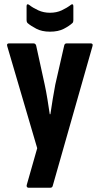

<svg xmlns="http://www.w3.org/2000/svg" viewBox="-20 -698 469 903"><path d="M114 185Q109 185 106.5 181Q104 177 106 171L155 -1L14 -481Q10 -494 23 -494H137Q147 -494 150 -484L190 -301Q197 -269 203 -232Q209 -195 214 -161H217Q222 -195 228 -232Q234 -269 240 -300L282 -484Q284 -494 294 -494H406Q419 -494 415 -481L228 176Q226 185 216 185ZM215 -549Q177 -549 150.5 -563Q124 -577 109 -590Q105 -595 105 -603V-669Q105 -676 108.5 -677.5Q112 -679 117 -675Q135 -661 160 -649.5Q185 -638 215 -638Q246 -638 270.5 -649.5Q295 -661 313 -675Q318 -679 321.5 -677.5Q325 -676 325 -669V-603Q325 -594 321 -590Q306 -576 280 -562.5Q254 -549 215 -549Z"/></svg>

Font: Sofia Sans Condensed ExtraBold
Style: Regular
Weight: 800
Designer: Botio Nikoltchev, Ani Petrova
Foundry: lettersoup
Version: Version 4.101